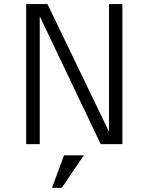

<svg xmlns="http://www.w3.org/2000/svg" viewBox="-20 -710 732 946"><path d="M108.9 0V-689.9H213.9L517.1 -61V-689.9H583V0H476.1L175.8 -629.9V0ZM236.3 215.8 295.4 55.2H393.1L284.2 215.8Z"/></svg>

Font: HK Grotesk Light
Style: Regular
Weight: 300
Designer: Alfredo Marco Pradil and Stefan Peev
Foundry: Hanken Design Co.
Version: Version 1.045;PS 001.045;hotconv 1.0.88;makeotf.lib2.5.64775